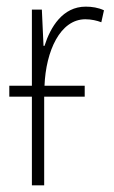

<svg xmlns="http://www.w3.org/2000/svg" viewBox="-20 -558 344 578"><path d="M235 -300H114C118 -404 161 -500 237 -500C255 -500 272 -496 285 -491L293 -527C276 -535 257 -538 238 -538C169 -538 132 -477 114 -420H111L106 -529H76V-300H8V-267H76V0H113V-267H235Z"/></svg>

Font: Noto Sans Condensed ExtraLight
Style: Regular
Weight: 200
Width: 3
Designer: Monotype Design Team
Foundry: Monotype Imaging Inc.
Version: Version 2.013